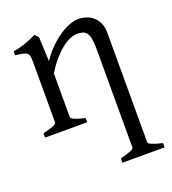

<svg xmlns="http://www.w3.org/2000/svg" viewBox="-129 -567 806 899"><g transform="rotate(-20 273.5 -117.5)"><path d="M327.1 234.4V213.4Q362.3 204.1 378.9 197.3Q395.5 190.4 395.5 183.6V-309.1Q395.5 -338.9 392.1 -357.4Q388.7 -376 381.3 -386.7Q374 -397.5 362.1 -401.4Q350.1 -405.3 333 -405.3Q317.9 -405.3 299.3 -397.9Q280.8 -390.6 259.5 -374.5Q238.3 -358.4 215.1 -332.3Q191.9 -306.2 168.5 -268.1V-50.8Q168.5 -43.5 186.8 -35.6Q205.1 -27.8 236.8 -21V0H26.9V-21Q59.1 -29.3 77.1 -35.9Q95.2 -42.5 95.2 -50.8V-347.2Q95.2 -366.2 93.8 -377.4Q92.3 -388.7 85.7 -395Q79.1 -401.4 65.4 -404.3Q51.8 -407.2 26.9 -410.2V-429.7Q60.1 -435.1 88.4 -445.1Q116.7 -455.1 144 -468.8L161.1 -451.7L166.5 -330.1Q188 -362.8 213.9 -388.4Q239.7 -414.1 266.1 -431.9Q292.5 -449.7 317.1 -459.2Q341.8 -468.8 360.8 -468.8Q381.8 -468.8 401.4 -462.4Q420.9 -456.1 435.8 -442.9Q450.7 -429.7 459.7 -409.4Q468.8 -389.2 468.8 -361.8V183.6Q468.8 190.4 483.6 197Q498.5 203.6 537.1 213.4V234.4Z"/></g></svg>

Font: Gentium Plus Phon
Style: Regular
Weight: 400
Designer: J. Victor Gaultney, Annie Olsen, Iska Routamaa, Becca Hirsbrunner
Foundry: SIL International
Version: Version 5.000